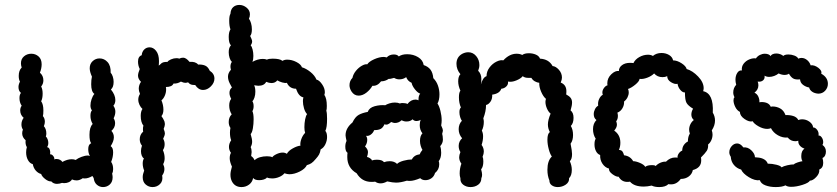

<svg xmlns="http://www.w3.org/2000/svg" viewBox="-20 -759 3396 779"><path d="M211 -13Q197 -13 188 -23Q177 -22 163.5 -32.5Q150 -43 147 -53Q135 -56 125.5 -66.5Q116 -77 113 -93Q101 -96 93.5 -109.5Q86 -123 86 -141Q86 -152 89 -162Q82 -173 84 -190Q70 -202 70 -218Q70 -226 73 -233Q67 -242 67 -254Q67 -269 76 -281Q62 -293 62 -311Q62 -322 68 -330Q59 -343 59 -361Q59 -375 65 -382Q55 -390 55 -406Q55 -416 61 -428Q56 -436 56 -451Q56 -473 68 -485Q65 -494 65 -502Q65 -520 77.5 -530.5Q90 -541 107 -541Q124 -541 136.5 -530Q149 -519 149 -498Q149 -482 142 -464Q156 -452 156 -433Q156 -419 147 -408Q153 -397 153 -379Q153 -360 147 -348Q156 -336 156 -311Q156 -294 154 -288Q162 -279 162 -265Q162 -257 158 -247Q168 -236 168 -217Q168 -211 166 -205Q170 -202 173 -194.5Q176 -187 176 -179Q176 -169 171 -162Q179 -161 182 -151.5Q185 -142 183 -133H184Q191 -133 196.5 -125.5Q202 -118 200 -112Q203 -114 209 -114Q217 -114 223.5 -110.5Q230 -107 233 -102Q253 -113 271 -113Q280 -113 287 -110Q296 -117 310.5 -122.5Q325 -128 336 -128Q341 -128 345 -126Q338 -137 338 -154Q338 -173 350 -178Q343 -186 343 -212Q343 -243 356 -256Q347 -271 347 -289Q347 -305 353 -311Q347 -319 347 -331Q347 -343 351.5 -356.5Q356 -370 363 -378Q350 -387 350 -417Q350 -436 353 -448Q344 -468 344 -482Q344 -500 356 -511Q368 -522 384 -522Q403 -522 416.5 -507Q430 -492 429 -464Q434 -459 437.5 -448.5Q441 -438 441 -427Q441 -405 430 -396Q448 -374 448 -353Q448 -339 440 -330Q448 -319 448 -306Q448 -293 441 -279Q447 -270 447 -259Q447 -241 432 -228Q442 -217 442 -202Q442 -186 429 -166Q439 -160 439 -141Q439 -122 431 -102Q439 -91 439 -73Q439 -62 435 -55Q437 -45 437 -40Q437 -21 425.5 -10.5Q414 0 398 0Q384 0 373 -9.5Q362 -19 360 -37Q359 -38 357.5 -40.5Q356 -43 355 -45Q338 -35 324 -35Q319 -35 316 -36Q303 -27 291 -27Q281 -27 272 -31Q268 -24 259.5 -20Q251 -16 241 -16Q235 -16 232 -17Q221 -13 211 -13Z M599 0Q583 0 571 -10.5Q559 -21 559 -40Q559 -52 565 -67Q559 -81 559 -96Q559 -108 564 -116Q558 -120 555 -128Q552 -136 552 -146Q552 -156 556 -168Q547 -179 547 -194Q547 -213 561 -225Q560 -228 560 -235Q560 -245 562 -249Q551 -263 551 -289Q551 -307 558 -317Q551 -323 546 -333.5Q541 -344 541 -355Q541 -367 548 -378Q543 -390 543 -399Q543 -414 552 -427Q540 -439 540 -452Q540 -462 547 -479Q540 -493 540 -509Q540 -530 555 -535Q556 -549 565 -558Q574 -567 587 -567Q602 -567 613.5 -552.5Q625 -538 625 -511Q625 -500 624 -493Q628 -495 632 -499.5Q636 -504 642 -506Q648 -508 660 -508Q662 -513 673.5 -518Q685 -523 696 -523Q704 -523 707 -521Q715 -525 723 -525Q735 -525 749 -508Q773 -510 784 -497Q800 -498 812 -493Q824 -488 831 -472Q850 -460 850 -440Q850 -423 835.5 -408.5Q821 -394 804 -394Q785 -394 772 -414Q761 -414 755 -416Q749 -418 743 -425Q737 -423 733 -423Q724 -423 714 -428Q700 -419 684 -420Q678 -406 653 -406Q654 -403 654 -396Q654 -383 648.5 -370.5Q643 -358 635 -352Q643 -333 643 -314Q643 -297 635 -288Q638 -284 641.5 -278Q645 -272 647 -267Q649 -259 649 -255Q649 -248 644 -236Q649 -224 649 -218Q649 -210 642 -196Q648 -186 648 -174Q648 -160 641 -150Q648 -134 648 -117Q648 -104 642 -93Q647 -83 647 -73Q647 -59 638 -47Q642 -25 629.5 -12.5Q617 0 599 0Z M1032 -28Q1013 -28 1007 -37Q1004 -20 990.5 -10Q977 0 960 0Q933 0 921 -23Q915 -35 915 -50Q915 -63 921 -83Q912 -103 912 -117Q912 -130 917 -139Q909 -150 909 -163Q909 -177 918 -190Q913 -202 913 -221Q913 -230 915 -240Q908 -250 908 -264Q908 -283 920 -295Q910 -311 910 -331Q910 -348 918 -358Q911 -371 911 -382Q911 -396 921 -404Q919 -407 912 -421Q905 -435 905 -448Q905 -463 917 -476Q915 -484 915 -488Q915 -501 921 -508Q915 -513 911.5 -524Q908 -535 908 -547Q908 -566 917 -575Q908 -584 908 -609Q908 -629 915 -640Q910 -653 910 -675Q910 -695 915 -703Q916 -721 926 -730Q936 -739 951 -739Q967 -739 980.5 -728Q994 -717 994 -701Q994 -691 990 -683Q995 -677 998.5 -665Q1002 -653 1002 -640Q1002 -621 995 -613Q997 -609 1000 -602Q1003 -595 1003 -591Q1003 -583 997 -575Q1002 -570 1005 -557.5Q1008 -545 1008 -532Q1008 -517 1004 -508Q1026 -520 1046 -520Q1056 -520 1063 -517Q1070 -521 1086 -521Q1116 -521 1126 -512Q1134 -517 1145 -517Q1164 -517 1182.5 -507.5Q1201 -498 1205 -486Q1222 -481 1239.5 -467Q1257 -453 1264 -436Q1275 -434 1286.5 -417.5Q1298 -401 1298 -385Q1298 -380 1296 -374Q1306 -360 1306 -329Q1306 -315 1304 -310Q1307 -300 1307 -277Q1307 -241 1300 -228Q1307 -220 1307 -203Q1307 -188 1300 -173.5Q1293 -159 1281 -153Q1279 -140 1274.5 -132Q1270 -124 1261 -114Q1251 -102 1243.5 -97Q1236 -92 1225 -89Q1218 -74 1196 -63Q1174 -52 1154 -52Q1146 -52 1134 -56Q1127 -47 1113 -41Q1099 -35 1084 -35Q1071 -35 1063 -39Q1060 -34 1051 -31Q1042 -28 1032 -28ZM1063 -125Q1078 -125 1085 -121Q1088 -127 1101.5 -133.5Q1115 -140 1127 -140Q1136 -140 1144 -135Q1150 -147 1168 -157Q1186 -167 1199 -168Q1197 -179 1202.5 -194.5Q1208 -210 1218 -220Q1215 -229 1215 -243Q1215 -259 1218 -274.5Q1221 -290 1226 -296Q1218 -304 1213.5 -319.5Q1209 -335 1209 -349Q1209 -356 1211 -364Q1192 -367 1181 -399Q1155 -399 1144 -423Q1137 -421 1125 -424.5Q1113 -428 1105 -433Q1097 -422 1081 -422Q1072 -422 1060 -427Q1052 -411 1028 -411Q1023 -411 1011 -413Q1016 -404 1016 -387Q1016 -374 1012.5 -363.5Q1009 -353 1004 -348Q1009 -341 1009 -328Q1009 -316 1004 -308Q1009 -298 1009 -275Q1009 -256 1006 -238.5Q1003 -221 997 -215Q1003 -195 1003 -184Q1003 -173 997 -162Q1001 -154 1001 -142Q1001 -138 999 -126Q1000 -125 1004 -122Q1008 -119 1013 -109Q1021 -117 1034.5 -121Q1048 -125 1063 -125Z M1398 -413Q1398 -431 1410 -443Q1413 -458 1424 -471.5Q1435 -485 1448.5 -492.5Q1462 -500 1470 -498Q1477 -509 1498 -518.5Q1519 -528 1537 -528Q1541 -528 1549 -526Q1560 -538 1578 -538Q1592 -538 1598 -530Q1611 -539 1632 -539Q1657 -539 1676.5 -527Q1696 -515 1699 -495Q1717 -489 1726.5 -476.5Q1736 -464 1738 -442Q1751 -429 1757 -411.5Q1763 -394 1763 -376Q1763 -353 1755 -339Q1762 -329 1767 -309Q1772 -289 1772 -270Q1772 -262 1770 -250Q1777 -235 1777 -230Q1777 -227 1774 -216Q1775 -212 1776 -206.5Q1777 -201 1777 -193Q1777 -178 1766 -166Q1770 -155 1770 -139Q1770 -118 1760 -105Q1762 -101 1762 -92Q1762 -71 1745 -57Q1741 -43 1730 -35.5Q1719 -28 1706 -28Q1693 -28 1685 -36Q1659 -25 1643 -25Q1635 -25 1631 -26Q1605 -18 1587 -18Q1574 -18 1551 -23Q1537 -15 1524 -15Q1512 -15 1502 -22Q1497 -21 1487 -21Q1448 -21 1427 -56Q1389 -78 1389 -122Q1389 -133 1390 -139Q1381 -145 1381 -164Q1381 -177 1386 -187Q1382 -205 1382 -210Q1382 -239 1410 -262Q1421 -285 1435.5 -293Q1450 -301 1472 -305Q1478 -322 1500 -328Q1522 -334 1543 -332Q1549 -336 1560 -339.5Q1571 -343 1582 -343Q1594 -343 1603 -339Q1605 -341 1613 -341Q1619 -341 1625 -340Q1631 -339 1633 -337Q1647 -355 1666 -355Q1672 -355 1678 -352V-355Q1678 -372 1685 -379Q1675 -382 1663.5 -396.5Q1652 -411 1650 -423Q1634 -430 1628 -446Q1616 -437 1600 -437Q1589 -437 1579 -443Q1562 -438 1557 -439Q1543 -429 1526 -429Q1511 -409 1491 -411Q1482 -395 1466.5 -383Q1451 -371 1435 -371Q1417 -371 1406 -388Q1398 -401 1398 -413ZM1473 -142Q1473 -134 1469 -122Q1473 -122 1480.5 -117.5Q1488 -113 1489 -108Q1497 -111 1509 -111Q1531 -111 1538 -101Q1549 -105 1561 -105Q1580 -105 1591 -94Q1599 -102 1617.5 -107Q1636 -112 1651 -112Q1660 -130 1683 -133Q1685 -140 1694 -151Q1690 -157 1687 -167Q1684 -177 1684 -187Q1684 -208 1694 -218Q1683 -232 1683 -251Q1683 -264 1687 -273Q1679 -268 1669 -268Q1660 -268 1654 -275Q1645 -266 1629 -266Q1619 -266 1609 -271Q1598 -260 1582 -260Q1577 -260 1567 -264Q1552 -249 1540 -255Q1534 -241 1524.5 -236Q1515 -231 1498 -231Q1494 -220 1484.5 -213Q1475 -206 1465 -208Q1470 -201 1470 -192Q1470 -177 1461 -165Q1473 -153 1473 -142Z M2014 -399Q2007 -379 1977 -375Q1978 -358 1970 -346.5Q1962 -335 1952 -333Q1952 -307 1941 -279Q1943 -271 1943 -265Q1943 -245 1935 -229Q1940 -219 1940 -206Q1940 -189 1934 -171Q1943 -159 1943 -144Q1943 -135 1938 -123Q1941 -117 1941 -104Q1941 -82 1932 -72Q1936 -58 1936 -50Q1936 -42 1933 -36Q1933 -19 1920 -9.5Q1907 0 1889 0Q1872 0 1859.5 -9.5Q1847 -19 1848 -36Q1845 -45 1845 -55Q1845 -76 1852 -95Q1843 -107 1843 -121Q1843 -130 1848 -142Q1841 -153 1841 -167Q1841 -177 1845 -185Q1849 -193 1855 -198Q1841 -214 1841 -235Q1841 -255 1854 -269Q1850 -274 1847 -284Q1844 -294 1844 -304Q1844 -317 1850 -323Q1842 -341 1842 -364Q1842 -384 1848 -391Q1839 -411 1839 -429Q1839 -449 1848 -458Q1832 -477 1832 -500Q1832 -528 1856 -541Q1868 -547 1880 -547Q1899 -547 1912 -531.5Q1925 -516 1925 -495Q1925 -484 1920 -472Q1933 -459 1933 -439Q1933 -425 1931 -416Q1939 -445 1954 -450Q1954 -469 1966 -485Q1978 -501 1994.5 -509Q2011 -517 2022 -514Q2047 -541 2076 -541Q2089 -541 2099 -536Q2108 -543 2126 -543Q2141 -543 2154 -537.5Q2167 -532 2171 -521Q2207 -519 2222 -491Q2235 -490 2247.5 -476Q2260 -462 2260 -444Q2260 -436 2255 -424Q2278 -415 2278 -389Q2278 -380 2277 -376Q2290 -369 2295.5 -361.5Q2301 -354 2301 -343Q2301 -331 2295 -311Q2307 -302 2307 -281Q2307 -259 2296 -248Q2305 -233 2305 -211Q2305 -189 2295 -176Q2301 -146 2301 -134Q2301 -113 2292 -105Q2300 -87 2300 -70Q2300 -47 2289 -36Q2290 -20 2275.5 -10Q2261 0 2243 0Q2229 0 2219 -7Q2209 -14 2209 -27Q2201 -46 2201 -70Q2201 -107 2219 -124Q2212 -133 2206.5 -153.5Q2201 -174 2201 -192Q2201 -217 2211 -223Q2203 -238 2203 -254Q2203 -272 2214 -298Q2205 -305 2199 -319Q2193 -333 2193 -346Q2193 -350 2195 -358Q2184 -367 2175.5 -387Q2167 -407 2168 -423Q2159 -424 2150 -429Q2141 -434 2136 -443H2125Q2108 -443 2101 -450Q2093 -440 2074.5 -432.5Q2056 -425 2042 -428H2041Q2043 -417 2034.5 -408.5Q2026 -400 2014 -399Z M2655 0Q2636 0 2624 -6Q2606 -2 2592 -2Q2553 -2 2536 -22Q2532 -21 2525 -21Q2502 -21 2490 -42Q2480 -41 2464.5 -52.5Q2449 -64 2451 -75Q2435 -79 2424.5 -94.5Q2414 -110 2415 -130Q2404 -134 2398 -146Q2392 -158 2392 -173Q2392 -189 2397 -196Q2386 -213 2386 -235Q2386 -258 2400 -272Q2389 -280 2389 -296Q2389 -306 2394 -316Q2399 -326 2407 -330Q2405 -344 2410.5 -356.5Q2416 -369 2426 -375Q2424 -378 2424 -384Q2424 -393 2430.5 -402Q2437 -411 2445 -413Q2444 -416 2444 -421Q2444 -442 2460 -457.5Q2476 -473 2491 -471Q2491 -485 2503.5 -494.5Q2516 -504 2536 -504Q2545 -504 2550 -503Q2557 -518 2574 -527.5Q2591 -537 2609 -537Q2621 -537 2629 -532Q2643 -544 2664 -544Q2681 -544 2694.5 -536Q2708 -528 2711 -514Q2727 -514 2745 -502.5Q2763 -491 2766 -479Q2790 -472 2812.5 -448.5Q2835 -425 2835 -401Q2835 -397 2833 -389Q2876 -380 2872 -302Q2881 -287 2881 -270Q2881 -250 2868 -230Q2871 -221 2871 -213Q2871 -201 2866 -190Q2861 -179 2853 -173Q2854 -157 2847.5 -147Q2841 -137 2824 -120Q2825 -116 2825 -108Q2825 -78 2791 -69Q2788 -53 2774.5 -43Q2761 -33 2742 -33Q2726 -11 2703 -11Q2696 -11 2692 -12Q2680 0 2655 0ZM2625 -89Q2639 -89 2640 -85Q2648 -94 2660 -99Q2672 -104 2682 -103Q2699 -120 2719 -120Q2726 -120 2729 -119Q2728 -128 2734 -136.5Q2740 -145 2748 -148Q2748 -161 2754.5 -170.5Q2761 -180 2771 -185Q2771 -205 2779 -217Q2776 -225 2776 -233Q2776 -244 2781 -254.5Q2786 -265 2795 -272Q2785 -281 2785 -294Q2785 -306 2792 -318Q2772 -330 2765.5 -341.5Q2759 -353 2759 -384Q2750 -383 2740.5 -394Q2731 -405 2729 -419Q2718 -416 2702.5 -425.5Q2687 -435 2687 -450Q2679 -446 2668 -446Q2647 -446 2634 -461Q2623 -450 2605.5 -443.5Q2588 -437 2575 -439Q2574 -429 2557.5 -415.5Q2541 -402 2528 -398Q2531 -392 2531 -384Q2531 -374 2526 -364Q2521 -354 2512 -347Q2513 -333 2505.5 -320Q2498 -307 2485 -302Q2487 -294 2487 -289Q2487 -275 2480 -267Q2483 -260 2483 -253Q2483 -242 2472 -229Q2497 -212 2497 -180Q2497 -163 2491 -151Q2501 -150 2505 -145Q2509 -140 2512 -129Q2537 -126 2549 -105Q2560 -105 2576.5 -98Q2593 -91 2598 -82Q2606 -89 2625 -89Z M3320 -98Q3320 -78 3304 -71Q3306 -56 3292 -41Q3278 -26 3266 -26Q3261 -17 3236 -9Q3211 -1 3190 -1Q3175 -1 3167 -7Q3153 0 3127 0Q3104 0 3085.5 -7Q3067 -14 3063 -28Q3043 -25 3018.5 -40Q2994 -55 2987 -71Q2969 -76 2957.5 -90Q2946 -104 2945 -123Q2939 -132 2939 -141Q2939 -155 2948.5 -166Q2958 -177 2971 -177Q2984 -177 2996 -161Q3014 -163 3028.5 -149Q3043 -135 3043 -121Q3046 -121 3058.5 -119.5Q3071 -118 3081 -112Q3091 -106 3095 -95Q3113 -95 3130.5 -90.5Q3148 -86 3151 -80Q3159 -85 3174.5 -88.5Q3190 -92 3201 -92Q3204 -96 3216 -100Q3228 -104 3236 -105Q3231 -112 3231 -126Q3231 -147 3244 -156Q3232 -160 3225 -168.5Q3218 -177 3219 -188Q3211 -186 3207 -186Q3188 -186 3176 -201Q3156 -199 3136.5 -210Q3117 -221 3108 -239Q3101 -236 3093 -236Q3076 -236 3057.5 -246.5Q3039 -257 3034 -267Q3020 -263 3001 -276Q2982 -289 2982 -305Q2970 -311 2963 -325.5Q2956 -340 2956 -352Q2956 -361 2960 -364Q2955 -374 2955 -384Q2955 -402 2967 -415Q2964 -426 2964 -435Q2964 -452 2971.5 -463.5Q2979 -475 2990 -473Q2988 -489 2997.5 -501Q3007 -513 3021.5 -518.5Q3036 -524 3047 -522Q3053 -531 3063 -536Q3073 -541 3083 -541Q3100 -541 3107 -531Q3108 -536 3114.5 -539Q3121 -542 3130 -542Q3138 -542 3146 -539Q3154 -536 3158 -532Q3164 -538 3179 -538Q3191 -538 3203 -533.5Q3215 -529 3219 -521Q3225 -524 3232 -524Q3244 -524 3254.5 -515.5Q3265 -507 3269 -494Q3284 -496 3300 -484Q3316 -472 3312 -460Q3339 -445 3339 -419Q3339 -403 3328 -391Q3317 -379 3300 -379Q3285 -380 3275 -387Q3265 -394 3263 -404Q3250 -406 3238.5 -414.5Q3227 -423 3226 -437Q3207 -435 3197.5 -441Q3188 -447 3181 -460Q3174 -455 3163 -455Q3152 -455 3139 -461Q3132 -455 3121.5 -451Q3111 -447 3101 -447Q3090 -447 3082 -452Q3084 -440 3076 -433Q3068 -426 3054 -428Q3057 -421 3057 -413Q3057 -395 3041 -383Q3052 -378 3057 -366.5Q3062 -355 3061 -344L3069 -345Q3099 -345 3107 -326L3115 -327Q3131 -327 3145.5 -319Q3160 -311 3167 -292Q3183 -293 3198 -288.5Q3213 -284 3219 -272Q3227 -275 3234 -275Q3251 -275 3264.5 -265Q3278 -255 3279 -242Q3288 -242 3295.5 -232Q3303 -222 3301 -209Q3308 -210 3314 -201.5Q3320 -193 3320 -182Q3320 -176 3317 -171Q3331 -161 3331 -144Q3331 -135 3327.5 -128Q3324 -121 3317 -118Q3320 -108 3320 -98Z"/></svg>

Font: Pangolin
Style: Regular
Weight: 400
Designer: Kevin Burke
Foundry: Google, Inc.
Version: Version 1.101